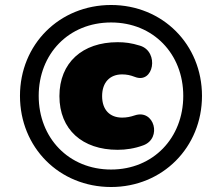

<svg xmlns="http://www.w3.org/2000/svg" viewBox="-20 -737 855 769"><path d="M425 12C631 12 789 -147 789 -353C789 -559 631 -717 425 -717C218 -717 60 -559 60 -353C60 -147 217 12 425 12ZM425 -58C255 -58 135 -185 135 -353C135 -521 255 -647 425 -647C594 -647 714 -521 714 -353C714 -185 594 -58 425 -58ZM451 -137C484 -137 519 -142 554 -155C630 -183 598 -301 520 -275C502 -269 487 -266 469 -266C420 -266 389 -297 389 -352C389 -407 420 -439 469 -439C487 -439 502 -436 520 -429C596 -399 619 -530 541 -554C506 -565 480 -568 451 -568C310 -568 218 -486 218 -352C218 -218 310 -137 451 -137Z"/></svg>

Font: SN Pro Black
Style: Italic
Weight: 900
Italic angle: -9°
Designer: Tobias Whetton
Foundry: Supernotes
Version: Version 1.001;Glyphs 3.2 (3249)